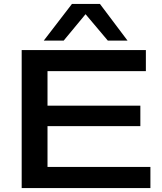

<svg xmlns="http://www.w3.org/2000/svg" viewBox="-20 -954 820 974"><path d="M90 0V-700H720V-593H221V-418H692V-314H221V-107H743V0ZM202 -748 345 -934H487L627 -748H527L414 -882L303 -748Z"/></svg>

Font: Georama Extended Medium
Style: Regular
Weight: 500
Width: 7
Designer: Jean-Baptiste Levee
Foundry: Production Type
Version: Version 1.000